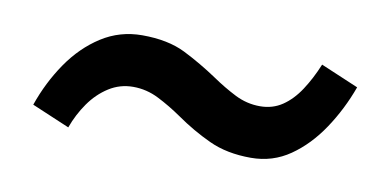

<svg xmlns="http://www.w3.org/2000/svg" viewBox="-34 -888 672 330"><g transform="rotate(10 301.5 -723.0)"><path d="M96 -632 30 -660Q44 -700.5 67.5 -734.8Q91 -769 123 -789.5Q155 -810 194 -810Q239 -810 269.5 -794.8Q300 -779.5 329 -760Q349.5 -746 370.2 -735.5Q391 -725 414 -725Q436 -725 453 -736.5Q470 -748 483.2 -768.2Q496.5 -788.5 507 -814L573 -786Q558.5 -746 535.5 -711.5Q512.5 -677 482.2 -656Q452 -635 414 -635Q372 -635 340.8 -649.5Q309.5 -664 281 -684Q260 -698.5 238.8 -709.2Q217.5 -720 194 -720Q171 -720 151.8 -707.8Q132.5 -695.5 118.5 -675.5Q104.5 -655.5 96 -632Z"/></g></svg>

Font: League Gothic
Style: Regular
Weight: 400
Designer: The League of Moveable Type
Version: Version 2.001